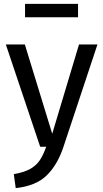

<svg xmlns="http://www.w3.org/2000/svg" viewBox="-20 -756 532 989"><path d="M306 3Q275 95 219.5 148.5Q164 202 61 213L51 141Q103 132 134 115Q165 98 183.5 71.5Q202 45 218 0H187L10 -527H108L249 -67L387 -527H482ZM109 -667V-736H382V-667Z"/></svg>

Font: FiraGO
Style: Regular
Weight: 400
Designer: bBox Type
Foundry: bBox Type GmbH
Version: Version 1.001;April 20, 2020;FontCreator 12.0.0.2555 64-bit